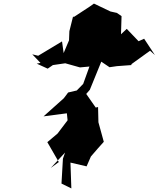

<svg xmlns="http://www.w3.org/2000/svg" viewBox="-20 -965 884 1071"><path d="M185 -610 246 -582 275 -602 344 -612 426 -589 480 -594 488 -619 444 -497 408 -460 454 -471 360 -449 336 -417 223 -316 353 -333 357 -294 301 -220 244 -172 308 -61 263 -28 343 -114 331 -80 323 59 378 86 373 -58 463 -37 487 -92 525 -136 559 -174 537 -254 529 -283 527 -368 514 -365 461 -441 481 -464 545 -621 591 -590 632 -596 713 -602V-607L817 -682L844 -658L784 -749L753 -735L687 -804L655 -774L658 -875L632 -893L596 -901L504 -945L480 -928L390 -869L388 -875L367 -791L365 -740L335 -669L326 -734L193 -654L160 -662L206 -614Z"/></svg>

Font: Hussar Lance
Style: Italic
Weight: 700
Foundry: Cannot Into Space Fonts, PlusOne Fonts
Version: Version 2.27